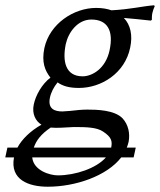

<svg xmlns="http://www.w3.org/2000/svg" viewBox="-48 -469 606 727"><path d="M445 -289C455 -336 446 -375 421 -401C451 -399 483 -395 523 -391L527 -394C527 -403 527 -411 529 -420C531 -429 534 -437 538 -446L535 -449C487 -445 449 -434 374 -430C357 -436 338 -439 316 -439C231 -439 140 -379 120 -287C109 -233 122 -202 143 -175C111 -151 87 -108 80 -74C72 -38 87 -10 109 3C67 27 35 58 18 90H-20L-28 127H5C-11 212 61 238 133 238C237 238 356 198 411 127H458L466 90H432C435 83 437 76 439 68C445 36 438 3 416 -21C385 -53 317 -54 282 -54C265 -54 241 -52 217 -49C203 -48 193 -47 188 -47C160 -47 132 -56 141 -99C145 -119 156 -140 170 -157C190 -143 214 -136 251 -136C335 -136 425 -191 445 -289ZM367 -279C352 -208 300 -180 265 -180C199 -180 188 -238 201 -302C211 -347 246 -395 298 -395C358 -395 383 -354 367 -279ZM373 90H80C89 63 107 39 144 14C150 14 157 15 163 15C192 15 219 12 232 12C280 12 318 13 342 29C374 50 378 65 373 90ZM353 127C317 168 238 195 171 195C141 195 79 177 74 127Z"/></svg>

Font: Libertinus Sans
Style: Italic
Weight: 400
Italic angle: -12°
Designer: Philipp H. Poll, Khaled Hosny
Foundry: Caleb Maclennan
Version: Version 7.050;RELEASE